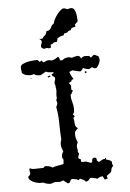

<svg xmlns="http://www.w3.org/2000/svg" viewBox="-59 -923 655 965"><g transform="rotate(-5 268.5 -441.0)"><path d="M249 -640H250Q255 -636 256 -631Q257 -626 260 -621H270Q283 -633 303 -633Q306 -633 310.5 -631.5Q315 -630 319 -629Q326 -631 334 -633.5Q342 -636 348 -636Q355 -636 359 -631.5Q363 -627 364 -621Q375 -632 387 -632Q392 -632 396.5 -631Q401 -630 406 -631L413 -622Q418 -624 421.5 -627.5Q425 -631 429 -634Q436 -634 441 -630.5Q446 -627 452 -626Q457 -616 457 -606Q457 -598 450.5 -585.5Q444 -573 439 -568L428 -566L415 -573Q411 -570 406.5 -567.5Q402 -565 397 -565Q389 -565 383 -568Q377 -571 370 -573Q367 -568 364 -564Q361 -560 356 -557Q345 -558 335.5 -561Q326 -564 315 -566L300 -559Q303 -548 308 -539Q313 -530 318 -521L308 -519L306 -511L294 -505V-502L302 -491V-469L309 -466Q307 -459 303.5 -453Q300 -447 296 -442Q296 -424 301.5 -407Q307 -390 307 -372Q307 -368 306.5 -364Q306 -360 306 -356L299 -345L308 -335L300 -327Q304 -313 304 -298Q304 -283 318 -274Q311 -267 306 -261.5Q301 -256 301 -246Q301 -229 306 -216Q311 -203 311 -202Q305 -193 305 -182Q305 -174 307 -169Q309 -164 307 -156L313 -146Q312 -141 309.5 -136Q307 -131 307 -126L308 -122L319 -117V-104Q330 -102 345 -103L366 -95L375 -97V-101Q375 -109 377.5 -114Q380 -119 390 -119L395 -117Q400 -112 398.5 -107.5Q397 -103 409 -95Q417 -99 424.5 -104Q432 -109 441 -108V-113H446L444 -105Q452 -103 459.5 -100.5Q467 -98 473 -92Q474 -87 474 -81Q474 -75 479 -71Q474 -66 472 -63Q470 -60 469 -57Q468 -54 467.5 -50Q467 -46 465 -40Q460 -35 453.5 -31Q447 -27 442 -22L445 -9L431 -4L421 -22Q412 -22 406.5 -19.5Q401 -17 393 -12Q385 -16 377 -17Q369 -18 361 -20Q356 -18 354.5 -15.5Q353 -13 351.5 -11Q350 -9 346.5 -6.5Q343 -4 335 -2Q330 -10 322 -13.5Q314 -17 306 -20L299 -13Q293 -18 283.5 -19.5Q274 -21 266 -22Q259 -19 256 -10.5Q253 -2 244 -2L221 -19Q209 -12 201.5 -13Q194 -14 181 -14Q178 -14 169.5 -11Q161 -8 158 -7Q150 -8 145.5 -8.5Q141 -9 137.5 -10Q134 -11 130 -12.5Q126 -14 119 -17Q116 -16 110 -16Q103 -16 92.5 -18Q82 -20 72 -24.5Q62 -29 55 -36Q48 -43 48 -52Q62 -63 59.5 -71Q57 -79 57 -92L62 -93Q67 -91 71 -90Q75 -89 80 -89L128 -90L136 -98Q145 -98 155.5 -96Q166 -94 174 -88Q188 -93 201.5 -95Q215 -97 229 -100Q232 -105 231.5 -111Q231 -117 233 -122Q226 -129 226 -140Q226 -152 235 -163Q231 -172 228 -181.5Q225 -191 225 -202Q225 -212 230 -224Q227 -266 227 -307Q227 -348 219 -389Q221 -394 223.5 -398.5Q226 -403 226 -408Q226 -414 222 -422L226 -435Q224 -445 225.5 -455Q227 -465 227 -475Q227 -480 225.5 -485Q224 -490 225 -495Q224 -497 222.5 -502.5Q221 -508 221 -510Q221 -516 223.5 -521.5Q226 -527 226 -533Q226 -535 225 -536.5Q224 -538 224 -540L213 -547L210 -556L220 -559V-565Q210 -565 200.5 -566Q191 -567 182 -571L154 -555Q146 -555 137 -556.5Q128 -558 122 -564Q117 -562 112.5 -561Q108 -560 103 -560Q96 -560 90 -561.5Q84 -563 77 -564L62 -574Q61 -582 60 -588.5Q59 -595 59 -603Q59 -613 70 -619Q81 -625 95 -628Q109 -631 123.5 -632Q138 -633 146 -633L156 -622L167 -629L172 -619Q178 -619 182 -621Q186 -623 190.5 -625Q195 -627 201 -627Q207 -627 218 -624Q234 -628 249 -640ZM190 -541V-546L201 -550L204 -545L195 -541ZM379 -546 377 -554 385 -556V-546ZM103 -544 104 -546H106L108 -545L107 -543L105 -542ZM364 -810Q361 -805 356.5 -801.5Q352 -798 348 -794L351 -784Q340 -780 334.5 -779.5Q329 -779 324 -767Q315 -767 310 -761Q305 -755 292 -755L286 -744Q277 -744 270 -740.5Q263 -737 255 -733Q255 -728 253.5 -724Q252 -720 250 -715L236 -714Q227 -705 218 -704L219 -690L208 -686Q202 -689 199 -689Q196 -689 194 -688.5Q192 -688 189.5 -687Q187 -686 182 -686Q178 -688 173.5 -691.5Q169 -695 169 -700Q169 -706 172 -711Q175 -716 175 -722Q175 -728 171.5 -731.5Q168 -735 163 -738L171 -737L180 -738Q186 -748 197 -756Q199 -761 201 -765.5Q203 -770 204 -775L210 -774Q223 -778 228 -790.5Q233 -803 244 -809Q244 -816 250 -828Q256 -840 264.5 -851.5Q273 -863 282.5 -871.5Q292 -880 299 -880Q304 -880 309 -877.5Q314 -875 319 -874Q329 -878 336 -878Q346 -878 351.5 -870Q357 -862 359.5 -851Q362 -840 362.5 -828.5Q363 -817 364 -810Z"/></g></svg>

Font: ErikasBuero
Style: Regular
Weight: 400
Designer: Peter Wiegel
Foundry: Peter Wiegel
Version: Version 1.006